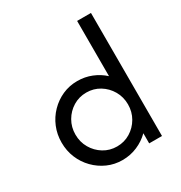

<svg xmlns="http://www.w3.org/2000/svg" viewBox="-160 -781 848 901"><g transform="rotate(-30 264.0 -331.0)"><path d="M245.1 5.6Q202.1 5.6 164.6 -11.1Q127.1 -27.8 98.3 -57.3Q69.4 -86.8 53.5 -125.3Q37.5 -163.9 37.5 -208.3Q37.5 -252.8 53.5 -291.3Q69.4 -329.9 98.3 -359.4Q127.1 -388.9 164.6 -405.6Q202.1 -422.2 245.1 -422.2Q286.1 -422.2 322.2 -407.6Q358.3 -393.1 386.1 -367.4V-666.7H461.1V0H391.7V-54.9Q363.9 -27.1 326 -10.8Q288.2 5.6 245.1 5.6ZM254.9 -62.5Q294.4 -62.5 326.7 -82.3Q359 -102.1 378.1 -135.1Q397.2 -168.1 397.2 -208.3Q397.2 -248.6 378.1 -281.6Q359 -314.6 326.7 -334.4Q294.4 -354.2 254.9 -354.2Q215.3 -354.2 183 -334.4Q150.7 -314.6 131.6 -281.6Q112.5 -248.6 112.5 -208.3Q112.5 -168.1 131.6 -135.1Q150.7 -102.1 183 -82.3Q215.3 -62.5 254.9 -62.5Z"/></g></svg>

Font: Afacad Flux
Style: Regular
Weight: 400
Designer: Kristian Moeller
Foundry: Dicotype
Version: Version 1.100